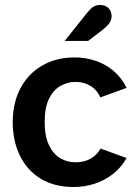

<svg xmlns="http://www.w3.org/2000/svg" viewBox="-20 -737 542 769"><path d="M275 12Q198 12 143.5 -21Q89 -54 60 -113Q31 -172 31 -249Q31 -325 62 -383.5Q93 -442 149 -474.5Q205 -507 279 -507Q323 -507 363 -493.5Q403 -480 435 -453Q467 -426 487 -385L382 -347Q368 -378 341.5 -393.5Q315 -409 282 -409Q250 -409 221.5 -392.5Q193 -376 176 -341Q159 -306 159 -249Q159 -191 176.5 -155Q194 -119 222 -103Q250 -87 282 -87Q318 -87 343.5 -102Q369 -117 383 -142L487 -104Q465 -65 431 -39Q397 -13 357 -0.5Q317 12 275 12ZM239 -573 329 -686Q343 -703 354 -710Q365 -717 381 -717Q402 -717 414.5 -704.5Q427 -692 427 -672Q427 -659 419 -646Q411 -633 389 -616L333 -573Z"/></svg>

Font: Atkinson Hyperlegible Next SemiBold
Style: Regular
Weight: 600
Designer: Elliott Scott, Megan Eiswerth, Linus Boman, Theodore Petrosky, Letters from Sweden
Foundry: Applied Design Works, Letters from Sweden
Version: Version 2.001